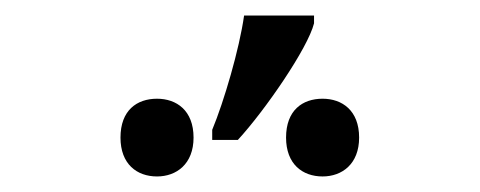

<svg xmlns="http://www.w3.org/2000/svg" viewBox="-20 -858 617 247"><path d="M253 -678H286C321 -716 376 -796 384 -828V-838H294C288 -795 268 -727 253 -691ZM182 -631C207 -631 229 -647 229 -681C229 -716 207 -731 182 -731C156 -731 135 -716 135 -681C135 -647 156 -631 182 -631ZM395 -631C420 -631 442 -647 442 -681C442 -716 420 -731 395 -731C369 -731 348 -716 348 -681C348 -647 369 -631 395 -631Z"/></svg>

Font: Noto Serif Thai
Style: Regular
Weight: 400
Designer: Monotype Design Team
Foundry: Monotype Imaging Inc.
Version: Version 1.901